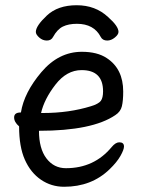

<svg xmlns="http://www.w3.org/2000/svg" viewBox="-20 -690 540 734"><path d="M225 24Q176 24 136.5 -3Q97 -30 75 -79.5Q53 -129 53 -207Q34 -223 34 -241Q34 -260 59 -260H60Q72 -336 138 -414Q204 -492 293 -492Q352 -492 388 -468Q451 -427 451 -340Q451 -305 446 -284Q441 -263 421 -250Q333 -190 129 -190Q129 -122 157.5 -84.5Q186 -47 232 -47Q340 -47 407 -128Q422 -146 436 -146Q454 -146 454 -130Q454 -118 440.5 -94Q427 -70 399 -43Q330 24 225 24ZM137 -258H145Q244 -258 328 -284Q357 -293 365.5 -304.5Q374 -316 374 -341Q374 -422 292 -422Q235 -422 192 -366.5Q149 -311 137 -258ZM159 -535Q143 -535 130 -546.5Q117 -558 117 -568Q117 -591 159 -630.5Q201 -670 273 -670Q345 -670 393 -625Q433 -590 433 -568Q433 -558 419 -546.5Q405 -535 390 -535Q372 -535 365 -549Q339 -599 274 -599Q242 -599 220.5 -588.5Q199 -578 183 -549Q176 -535 159 -535Z"/></svg>

Font: LXGW WenKai Mono TC
Style: Bold
Weight: 700
Designer: LXGW / Fontworks Inc.
Foundry: LXGW / Fontworks Inc.
Version: Version 1.330